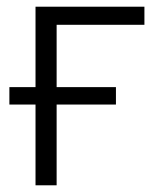

<svg xmlns="http://www.w3.org/2000/svg" viewBox="-20 -553 472 573"><path d="M86 -241H8V-293H86V-533H411V-479H149V-293H326V-241H149V0H86Z"/></svg>

Font: OpenSansMMV
Style: Light
Weight: 300
Foundry: Ascender Corporation
Version: Version 4.001